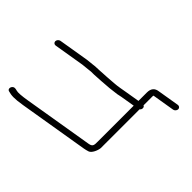

<svg xmlns="http://www.w3.org/2000/svg" viewBox="-185 -620 857 857"><g transform="rotate(-45 243.5 -191.5)"><path d="M69.3 -64 14.7 -392C8.9 -426.9 7.4 -449.1 10.2 -458.5C13 -468 13.3 -474.8 11.2 -479C5.2 -491.1 -13.2 -493.2 -16.1 -481C-21.8 -460.6 -23.7 -442.8 -15.4 -393L39.3 -64C40.7 -56 42.7 -48 45.3 -40C50.3 -25 78.4 -13.4 94 -12H339C342.4 -7.3 347 -5 352.7 -5C358.3 -5 362.1 -7.3 364 -12H420C422.7 -12 424.7 -11.7 426.2 -11L443.8 95C445.1 102.9 453.4 110 461.3 110C469.2 110 475.1 102.9 473.8 95L456.8 -7C454.1 -30.3 440.1 -42 415 -42H362L350.8 -109C348.1 -125.6 342.1 -155.3 341.4 -172L339.7 -194C338.2 -210.1 337.5 -227.8 336.7 -242L335.5 -261C334.7 -273.7 335 -288.3 332.7 -302L329.5 -333L305.4 -478C304.1 -485.9 295.8 -493 287.9 -493C280 -493 274.1 -485.9 275.4 -478L299.5 -333L302.7 -302C304.6 -290.7 305.3 -278.3 304.9 -265L306 -246C306.9 -231.2 307.7 -213 309.4 -196L311 -174L316.4 -130C318.2 -122.7 319.7 -115.7 320.8 -109L332 -42H108C84 -42 73.2 -41 69.3 -64Z"/></g></svg>

Font: MewTooHand
Style: Lta
Weight: 400
Designer: Mew Too, Robert Jablonski
Version: Version 0.77